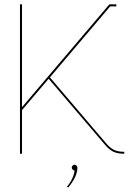

<svg xmlns="http://www.w3.org/2000/svg" viewBox="-20 -699 611 873"><path d="M306.2 63Q306.2 58.6 310.1 54.2Q314 49.8 318.8 49.8Q323.2 49.8 327.6 54Q332 58.1 332 63Q332 104 290 153.8L284.2 149.9Q299.8 132.3 309.3 110.6Q318.8 88.9 318.8 76.2Q314.5 76.2 310.3 72Q306.2 67.9 306.2 63ZM463.9 -45.9Q480.5 -26.4 498.3 -17.6Q516.1 -8.8 544.9 -8.8V0Q514.2 0 495.1 -9.3Q476.1 -18.6 458 -40L201.2 -340.8L80.1 -198.2V0H70.8V-679.2H80.1V-211.9L477.1 -679.2H508.8V-669.9H481L207 -347.2Z"/></svg>

Font: Rawengulk
Style: Ultralight
Weight: 200
Version: Version 0.92